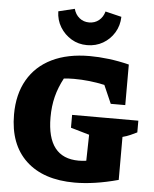

<svg xmlns="http://www.w3.org/2000/svg" viewBox="-61 -965 823 1028"><g transform="rotate(5 351.0 -451.5)"><path d="M379 12Q210 12 117 -75.5Q24 -163 24 -323Q24 -432 69 -510Q114 -588 198.5 -629Q283 -670 401 -670Q449 -670 503 -663.5Q557 -657 613 -643V-425H535L492 -523Q410 -541 327 -541Q299 -541 273 -538Q246 -488 233 -436.5Q220 -385 220 -325Q220 -107 390 -107Q410 -107 431 -110L434 -250L334 -279V-348H690V-285Q674 -277 655 -268.5Q636 -260 613 -254V-23Q547 -5 488.5 3.5Q430 12 379 12ZM381 -727Q334 -727 296.5 -749.5Q259 -772 236 -809.5Q213 -847 212 -894L299 -915Q307 -885 329 -867Q351 -849 381 -849Q412 -849 434 -867Q456 -885 464 -915L551 -894Q550 -847 527 -809Q504 -771 466 -749Q428 -727 381 -727Z"/></g></svg>

Font: Piazzolla ExtraBold
Style: Regular
Weight: 800
Designer: Juan Pablo del Peral
Foundry: Huerta Tipografica
Version: Version 1.330